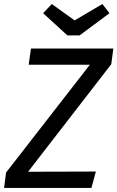

<svg xmlns="http://www.w3.org/2000/svg" viewBox="-28 -929 580 949"><path d="M522 -611.8 110.8 -80.1 445.8 -81.1 423.8 0H-7.8L2 -76.2L416 -608.9H113.8L125 -689H532.2ZM513.2 -863.8 365.2 -753.9H305.2L185.1 -863.8L228 -909.2L340.8 -828.1L478 -909.2Z"/></svg>

Font: FiraSans-Italic
Style: Italic
Weight: 400
Italic angle: -8°
Designer: Carrois Corporate & Edenspiekermann AG
Foundry: Carrois Corporate GbR & Edenspiekermann AG
Version: Version 3.106;PS 003.106;hotconv 1.0.70;makeotf.lib2.5.58329